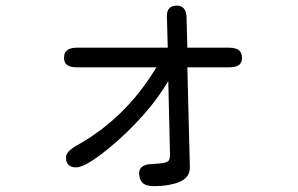

<svg xmlns="http://www.w3.org/2000/svg" viewBox="-20 -590 1040 669"><path d="M464.8 14.6Q464.8 35.2 476.6 46.9Q488.3 58.6 516.1 58.6Q543.9 58.6 565.4 54.7Q608.4 47.9 627 30.3Q641.6 15.6 641.6 -5.9Q641.6 -6.8 632.8 -355.5H779.3Q804.7 -355.5 815.4 -366.2Q823.2 -374 823.2 -388.7Q823.2 -404.3 814.5 -413.1Q803.7 -423.8 779.3 -423.8H632.8L629.9 -531.2Q628.9 -563.5 605.5 -569.3Q601.6 -570.3 595.7 -570.3Q579.1 -570.3 570.3 -561.5Q561.5 -552.7 561.5 -534.2Q561.5 -533.2 564.5 -423.8H247.1Q222.7 -423.8 211.9 -413.1Q203.1 -404.3 203.1 -388.7Q203.1 -374 210.9 -366.2Q221.7 -355.5 247.1 -355.5H525.4L519.5 -346.7Q415 -176.8 249 -84Q210 -62.5 210 -42Q210 -24.4 218.8 -15.6Q227.5 -6.8 245.1 -6.8Q270.5 -6.8 325.2 -46.9Q387.7 -92.8 451.2 -158.7Q514.6 -224.6 554.7 -289.1L566.4 -307.6L572.3 -52.7Q572.3 -34.2 566.9 -29.3Q561.5 -24.4 548.3 -22Q535.2 -19.5 509.8 -18.6Q483.4 -17.6 472.7 -6.8Q464.8 1 464.8 14.6Z"/></svg>

Font: FakePearl
Style: Light
Weight: 350
Version: Version 1.2